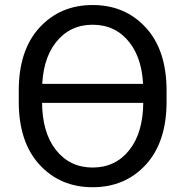

<svg xmlns="http://www.w3.org/2000/svg" viewBox="-20 -746 753 780"><path d="M103.5 -405.3V-328.1H609.4V-405.3ZM56.2 -333Q56.2 -168.9 140.4 -77.1Q224.6 14.6 356.4 14.6Q488.3 14.6 572.5 -77.1Q656.7 -168.9 656.7 -333V-377.9Q656.7 -542 572.5 -633.8Q488.3 -725.6 356.4 -725.6Q224.6 -725.6 140.4 -633.8Q56.2 -542 56.2 -377.9ZM150.9 -333V-377.9Q150.9 -502.9 207.3 -574.2Q263.7 -645.5 356.4 -645.5Q449.2 -645.5 505.6 -574.2Q562 -502.9 562 -377.9V-333Q562 -208 505.6 -136.7Q449.2 -65.4 356.4 -65.4Q263.7 -65.4 207.3 -136.7Q150.9 -208 150.9 -333Z"/></svg>

Font: Roboto Flex
Style: Regular
Weight: 400
Designer: Berlow after Robertson
Foundry: Google
Version: Version 3.200;gftools[0.9.32]